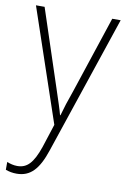

<svg xmlns="http://www.w3.org/2000/svg" viewBox="-87 -581 576 875"><g transform="rotate(10 201.0 -143.5)"><path d="M7 -529 184 -7 149 101C122 180 94 207 50 207C33 207 18 203 2 197V233C19 239 34 242 53 242C117 242 154 201 184 110L399 -529H360L242 -173C225 -126 213 -88 204 -55H202C195 -82 184 -114 164 -175L47 -529Z"/></g></svg>

Font: Noto Sans Malayalam SemiCondensed ExtraLight
Style: Regular
Weight: 200
Width: 4
Designer: Jelle Bosma - Monotype Design Team
Foundry: Monotype Imaging Inc.
Version: Version 2.104